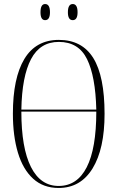

<svg xmlns="http://www.w3.org/2000/svg" viewBox="-20 -923 584 953"><path d="M271 10Q195 10 144.5 -36Q94 -82 69 -165Q44 -248 44 -359Q44 -536 101 -630.5Q158 -725 272 -725Q387 -725 443 -635Q499 -545 499 -358Q499 -184 439.5 -87Q380 10 271 10ZM458 -379Q454 -544 412 -629.5Q370 -715 272 -715Q179 -715 134 -629.5Q89 -544 86 -379ZM271 0Q363 0 410.5 -93Q458 -186 458 -369H86Q86 -189 133.5 -94.5Q181 0 271 0ZM341 -823Q317 -823 317 -862Q317 -903 341 -903Q365 -903 365 -862Q365 -823 341 -823ZM204 -823Q181 -823 181 -862Q181 -903 204 -903Q228 -903 228 -862Q228 -823 204 -823Z"/></svg>

Font: Noto Serif Display ExtraCondensed ExtraLight
Style: Regular
Weight: 200
Width: 2
Designer: Monotype Design Team
Foundry: Monotype Imaging Inc.
Version: Version 2.009